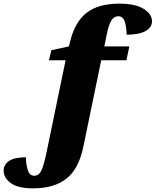

<svg xmlns="http://www.w3.org/2000/svg" viewBox="-116 -790 852 1051"><path d="M65 241Q-17 241 -56.5 212.5Q-96 184 -96 144Q-96 111 -66.5 91Q-37 71 26 71Q26 109 36 140.5Q46 172 71 172Q97 172 110.5 143.5Q124 115 139 43L243 -460H152L165 -515L261 -536L270 -571Q296 -672 359.5 -721Q423 -770 538 -770Q625 -770 670.5 -741.5Q716 -713 716 -673Q716 -640 680.5 -620Q645 -600 577 -600Q577 -638 567.5 -669.5Q558 -701 532 -701Q507 -701 492.5 -676Q478 -651 468 -600L455 -536H592L576 -460H438L340 14Q315 135 247.5 188Q180 241 65 241Z"/></svg>

Font: Noto Serif Black
Style: Italic
Weight: 900
Italic angle: -12°
Designer: Monotype Design Team
Foundry: Monotype Imaging Inc.
Version: Version 2.013